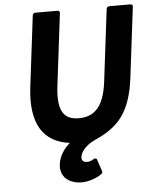

<svg xmlns="http://www.w3.org/2000/svg" viewBox="-59 -715 787 994"><g transform="rotate(-5 334.0 -218.0)"><path d="M103 -287C79 -92 147 4 281 21C257 43 226 78 220 127C212 195 263 230 326 230C359 230 403 216 430 196C434 193 437 186 435 181L415 121C411 108 399 114 396 116C385 123 374 127 364 127C345 127 332 119 335 98C338 75 362 40 413 17C530 -35 600 -102 623 -287L668 -654C669 -659 665 -666 657 -666H546C541 -666 533 -662 532 -654L486 -278C469 -140 412 -102 340 -102C269 -102 226 -139 243 -278L289 -654C290 -659 286 -666 278 -666H162C157 -666 149 -662 148 -654Z"/></g></svg>

Font: Falling Sky
Style: BdObl
Weight: 700
Designer: Paul D. Hunt
Foundry: Adobe Systems Incorporated
Version: Version 1.02